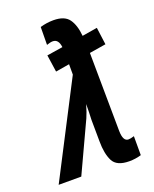

<svg xmlns="http://www.w3.org/2000/svg" viewBox="-197 -849 755 941"><g transform="rotate(-20 180.0 -378.5)"><path d="M375 1V-98Q356 -92 345 -92Q317 -92 316 -146L312 -555L398 -569L386 -659L307 -646Q302 -703 279 -735Q256 -767 198 -767Q163 -767 129 -757L128 -664Q148 -671 160 -671Q190 -671 195 -628L112 -615L125 -526L197 -538V-484L-53 0H65L186 -260Q198 -287 209 -326Q209 -305 208.5 -285Q208 -265 207 -245L208 -132Q208 -68 227.5 -29Q247 10 313 10Q345 10 375 1Z"/></g></svg>

Font: Noto Sans Display Condensed
Style: Bold Italic
Weight: 700
Width: 3
Designer: Monotype Design team
Foundry: Monotype Imaging Inc.
Version: 1.000